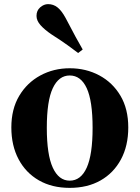

<svg xmlns="http://www.w3.org/2000/svg" viewBox="-20 -894 677 931"><path d="M318 17Q232 17 168.5 -19.5Q105 -56 70 -122Q35 -188 35 -276Q35 -365 73 -429Q111 -493 175.5 -528Q240 -563 318 -563Q397 -563 461.5 -528.5Q526 -494 564 -430Q602 -366 602 -276Q602 -187 566.5 -121Q531 -55 467.5 -19Q404 17 318 17ZM318 -18Q372 -18 400.5 -81Q429 -144 429 -274Q429 -405 400.5 -466.5Q372 -528 318 -528Q265 -528 236 -466.5Q207 -405 207 -274Q207 -144 236 -81Q265 -18 318 -18ZM381 -654 359 -637Q335 -655 307.5 -675Q280 -695 230 -727Q196 -750 176.5 -772Q157 -794 157 -817Q157 -843 175 -858.5Q193 -874 213 -874Q239 -874 259 -858Q279 -842 298 -807Q328 -749 346.5 -715.5Q365 -682 381 -654Z"/></svg>

Font: Noto Serif JP Black
Style: Regular
Weight: 900
Designer: Ryoko NISHIZUKA 西塚涼子 (kana & ideographs); Frank Grießhammer (Latin, Greek & Cyrillic); Wenlong ZHANG 张文龙 (bopomofo); San
Foundry: Adobe
Version: Version 2.003-H1;hotconv 1.1.1;makeotfexe 2.6.0